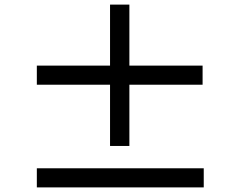

<svg xmlns="http://www.w3.org/2000/svg" viewBox="-20 -828 1040 834"><path d="M860 -460V-543H542V-808H458V-543H140V-460H458V-194H542V-460ZM865 -97H140V-14H865Z"/></svg>

Font: Spoqa Han Sans Neo Medium
Style: Regular
Weight: 500
Designer: [Spoqa Han Sans Neo] Dong-huui Kim ___ Younghwa Kang ___ Yujin Lee ___ [Noto Sans] Ryoko NISHIZUKA ____ (kana & ideograp
Foundry: Spoqa (http://www.spoqa-han-sans.com)
Version: Version 1.100;hotconv 1.0.109;makeotfexe 2.5.65596